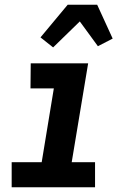

<svg xmlns="http://www.w3.org/2000/svg" viewBox="-20 -786 540 806"><path d="M29 0V-105H155L206 -415H108L109 -520H350L281 -105H379V0ZM203 -587 150 -629 264 -766H388L453 -624L391 -592L315 -696Z"/></svg>

Font: Iosevka Term Curly XBd Obl
Style: Regular
Weight: 800
Italic angle: -9°
Designer: Belleve Invis
Foundry: Belleve Invis
Version: Version 32.3.0